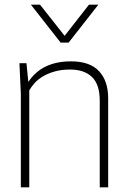

<svg xmlns="http://www.w3.org/2000/svg" viewBox="-20 -800 543 820"><path d="M442 0H406V-370Q406 -439 373 -471Q340 -503 279 -503Q243 -503 214.5 -495Q186 -487 164.5 -474.5Q143 -462 128.5 -446Q114 -430 105 -414V0H69V-400L63 -530H93L101 -450Q159 -538 283 -538Q364 -538 403 -496Q442 -454 442 -380ZM273 -618H239L112 -780H151L256 -647L360 -780H400Z"/></svg>

Font: Tanohe Sans ExtraLight
Style: Regular
Weight: 250
Designer: Village Type and Design LLC & Cristiano Sobral
Foundry: Cooper Hewitt Smithsonian Design Museum
Version: Version 1.00;September 29, 2021;FontCreator 13.0.0.2655 64-b